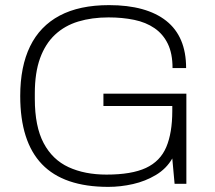

<svg xmlns="http://www.w3.org/2000/svg" viewBox="-20 -718 838 750"><path d="M403 12Q229 12 144 -76.5Q59 -165 59 -343Q59 -458 97.5 -537Q136 -616 213 -657Q290 -698 406 -698Q479 -698 535 -682.5Q591 -667 629.5 -636.5Q668 -606 687.5 -560Q707 -514 707 -452H654Q654 -509 635.5 -547Q617 -585 583.5 -608Q550 -631 504 -640.5Q458 -650 404 -650Q339 -650 286 -634Q233 -618 195 -582.5Q157 -547 136.5 -490.5Q116 -434 116 -353V-332Q116 -224 150.5 -159Q185 -94 248 -65Q311 -36 396 -36Q494 -36 550 -62Q606 -88 629.5 -143.5Q653 -199 653 -285V-304H384V-352H708V0H662L653 -99Q630 -59 589 -34.5Q548 -10 499.5 1Q451 12 403 12Z"/></svg>

Font: Archivo Thin
Style: Regular
Weight: 250
Designer: Hector Gatti
Foundry: Omnibus-Type
Version: Version 2.001